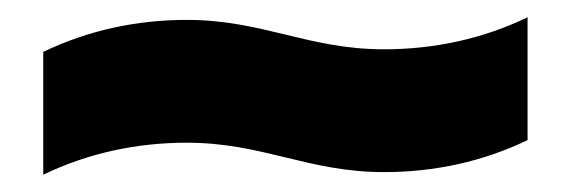

<svg xmlns="http://www.w3.org/2000/svg" viewBox="-20 -465 660 222"><path d="M30 -263C82 -288 138 -300 196 -300C284 -300 336 -266 424 -266C482 -266 538 -278 590 -303V-445C538 -420 482 -408 424 -408C336 -408 284 -442 196 -442C138 -442 82 -430 30 -405Z"/></svg>

Font: Bounded
Style: Bold
Weight: 700
Designer: Vlad Churkin
Version: Version 3.0